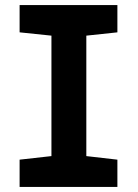

<svg xmlns="http://www.w3.org/2000/svg" viewBox="-20 -734 540 754"><path d="M441 0V-107L319 -121V-594L441 -607V-714H57V-607L182 -594V-121L57 -107V0Z"/></svg>

Font: Noto Sans Mono UI Condensed ExtraBold
Style: Regular
Weight: 800
Width: 3
Designer: Monotype Design team
Foundry: Monotype Imaging Inc.
Version: 1.000